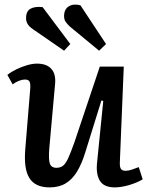

<svg xmlns="http://www.w3.org/2000/svg" viewBox="-20 -799 646 833"><path d="M12 -474Q28 -487 50.5 -498Q73 -509 97 -516Q121 -523 140 -523Q182 -523 202.5 -500.5Q223 -478 219 -435L194 -157Q190 -109 196 -90Q202 -71 225 -71Q242 -71 253.5 -80Q265 -89 276 -113Q287 -137 303 -182L413 -510H517L500 -96Q499 -75 504.5 -66.5Q510 -58 525 -58Q537 -58 552 -63Q567 -68 582 -74L599 -21Q588 -14 572.5 -7.5Q557 -1 540 4Q523 9 507 11.5Q491 14 478 14Q431 14 413.5 -14.5Q396 -43 401 -92L428 -361L420 -363L350 -138Q335 -89 314.5 -55Q294 -21 265 -3.5Q236 14 195 14Q133 14 107.5 -26.5Q82 -67 90 -156L111 -412Q113 -438 107.5 -446Q102 -454 88 -454Q77 -454 62.5 -448.5Q48 -443 35 -433ZM284 -683Q272 -694 265 -704Q258 -714 258 -729Q258 -759 278.5 -771.5Q299 -784 329 -776L440 -608L410 -579ZM122 -673Q106 -684 99.5 -695.5Q93 -707 93 -720Q93 -751 113 -761.5Q133 -772 165 -768L285 -608L258 -579Z"/></svg>

Font: Literata Medium
Style: Italic
Weight: 500
Italic angle: -2°
Designer: Latin by Veronika Burian and Jose Scaglione. Greek by Irene Vlachou. Cyrillic by Vera Evstafieva
Foundry: TypeTogether
Version: Version 3.103;gftools[0.9.29]